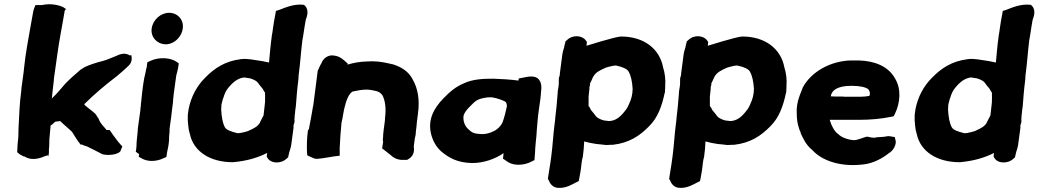

<svg xmlns="http://www.w3.org/2000/svg" viewBox="-20 -777 4949 915"><path d="M95 -456C94 -443 92 -428 90 -414L85 -377C83 -365 82 -356 81 -341C73 -284 72 -233 69 -181C67 -155 69 -132 66 -110C63 -89 63 -68 62 -52C71 -42 82 -37 94 -31C94 -31 95 -32 95 -32C95 -32 97 -31 97 -31C127 -12 163 -19 192 -32C192 -32 208 -37 208 -37C208 -37 210 -32 210 -32C215 -49 213 -60 213 -63C216 -85 214 -106 216 -122C218 -140 220 -160 221 -176V-179C222 -180 226 -182 230 -185C236 -190 241 -195 243 -197L267 -200C285 -182 308 -164 323 -149C336 -129 347 -109 365 -87L368 -89C376 -85 385 -82 395 -79C419 -67 444 -55 468 -42C499 -34 540 -41 553 -55L563 -79L553 -90C541 -103 530 -119 518 -135L503 -157C498 -157 492 -158 486 -158L485 -159L486 -160C470 -179 458 -189 450 -211C447 -214 443 -223 435 -234H434V-235C419 -249 397 -264 383 -277C383 -278 382 -277 382 -281C430 -329 483 -373 538 -415C559 -432 577 -449 593 -464C614 -484 607 -508 605 -516C605 -516 600 -512 600 -512C600 -512 593 -516 593 -516C569 -528 544 -515 535 -511C514 -503 491 -492 472 -487C444 -480 411 -470 385 -458L364 -445C343 -427 314 -402 291 -378C270 -354 251 -330 231 -312V-311H230C230 -311 229 -310 227 -307C228 -319 230 -339 232 -355L236 -388C236 -398 238 -410 240 -424L253 -516C262 -585 276 -650 287 -718C288 -725 288 -726 291 -731L296 -733L281 -743C260 -753 222 -762 180 -753H149C144 -741 139 -730 136 -709C125 -643 111 -576 101 -505Z M661 -365C658 -346 655 -311 653 -293C652 -286 651 -281 651 -271C650 -267 649 -261 649 -252L638 -173C637 -165 636 -159 636 -148C634 -133 632 -109 631 -98V-96C631 -87 630 -74 629 -65L627 -54L642 -43C642 -43 643 -42 643 -41L641 -30L652 -24C666 -15 684 -10 703 -10C724 -10 743 -15 759 -23L773 -29L776 -50C777 -58 780 -66 782 -79L784 -93C786 -105 786 -116 786 -127L788 -150V-151C788 -159 788 -165 789 -170L796 -221C798 -235 799 -252 801 -264L804 -286C805 -309 810 -347 814 -374C816 -387 818 -402 820 -417C822 -427 828 -445 830 -461L832 -475L822 -482C793 -503 737 -506 697 -487L682 -480L679 -456C679 -453 676 -449 675 -438C669 -415 664 -390 661 -365ZM703 -642C697 -601 727 -568 767 -566H777C816 -571 846 -604 851 -641C857 -682 827 -716 786 -716C746 -716 709 -683 703 -642Z M875 -230C874 -213 875 -195 877 -179L880 -157C882 -150 883 -146 885 -138C902 -57 979 -4 1089 -4H1091C1155 -10 1205 -24 1253 -48C1252 -42 1252 -37 1251 -31L1255 -24C1271 3 1320 5 1347 -22L1353 -27C1355 -35 1357 -47 1359 -53C1361 -61 1366 -73 1368 -87L1379 -169C1379 -171 1378 -174 1379 -179V-181C1383 -191 1385 -198 1383 -210L1384 -214C1384 -219 1384 -225 1385 -232L1386 -236C1386 -240 1386 -244 1387 -250L1390 -272C1393 -311 1396 -352 1401 -389C1402 -398 1403 -406 1403 -417C1411 -475 1414 -530 1421 -585C1424 -598 1426 -615 1428 -627C1430 -645 1434 -661 1437 -682C1439 -690 1456 -724 1435 -748L1429 -754C1380 -760 1338 -740 1311 -730L1295 -725L1292 -708C1288 -686 1284 -667 1281 -643C1279 -630 1278 -617 1275 -605V-603C1269 -560 1266 -521 1262 -479C1242 -484 1218 -488 1195 -491L1176 -494C1167 -495 1160 -495 1155 -496H1151C1144 -496 1139 -497 1127 -495C1051 -485 1002 -452 957 -406C918 -367 891 -317 879 -258ZM1035 -270V-276C1035 -279 1040 -298 1042 -304V-306L1044 -309C1050 -331 1058 -348 1071 -362C1092 -387 1115 -405 1144 -408C1151 -407 1159 -405 1170 -404C1179 -402 1188 -398 1197 -393C1200 -391 1204 -389 1209 -383C1217 -370 1228 -360 1233 -352C1235 -350 1237 -342 1243 -336C1244 -321 1243 -306 1243 -290C1242 -281 1241 -274 1240 -262C1238 -250 1238 -239 1236 -227C1229 -215 1223 -201 1219 -194V-193C1208 -174 1192 -166 1161 -152C1150 -148 1137 -146 1124 -143H1118L1115 -142C1113 -142 1112 -142 1109 -143C1080 -150 1059 -158 1052 -170C1041 -190 1036 -219 1034 -256C1034 -259 1035 -264 1035 -270Z M1448 -159C1442 -118 1442 -82 1443 -48L1445 -36L1470 -25C1475 -22 1487 -18 1501 -21C1526 -23 1557 -30 1574 -32L1599 -35V-56C1599 -63 1598 -69 1599 -73V-75C1601 -112 1603 -148 1607 -187L1608 -195C1609 -198 1611 -206 1611 -208C1612 -216 1615 -225 1616 -236V-237L1617 -240L1619 -252C1619 -254 1619 -253 1621 -261C1630 -300 1643 -332 1661 -341C1685 -346 1705 -350 1729 -350C1737 -350 1741 -349 1748 -348H1749L1764 -345C1784 -342 1793 -335 1802 -324C1815 -300 1821 -263 1815 -217V-215C1815 -208 1814 -200 1813 -192C1810 -172 1808 -154 1806 -136V-133C1806 -129 1806 -124 1805 -118C1804 -112 1804 -106 1806 -102L1801 -70L1838 -41C1848 -33 1866 -13 1904 -15H1920L1928 -20C1960 -39 1952 -71 1952 -80L1957 -118C1959 -124 1960 -132 1961 -137L1962 -151C1964 -168 1966 -182 1967 -198L1972 -237C1981 -302 1971 -356 1947 -398C1928 -436 1893 -458 1851 -471H1849C1823 -477 1791 -485 1753 -485C1742 -485 1734 -484 1727 -484C1693 -483 1667 -478 1636 -469L1638 -473L1627 -483C1617 -492 1600 -509 1573 -512C1545 -518 1520 -499 1512 -476C1505 -465 1500 -452 1494 -439L1484 -360C1481 -335 1478 -315 1475 -291L1473 -275L1471 -267V-266C1470 -256 1466 -241 1464 -226L1461 -209C1459 -195 1454 -177 1452 -159Z M2034 -140C2042 -107 2057 -79 2082 -56C2119 -25 2158 -2 2229 0C2287 0 2340 -20 2380 -47L2377 -21L2402 -4C2433 15 2482 10 2513 -7L2527 -14L2530 -52C2530 -63 2531 -73 2532 -85L2534 -107C2536 -120 2537 -137 2538 -155C2542 -196 2542 -213 2548 -254C2553 -289 2557 -313 2559 -346C2561 -360 2561 -379 2551 -394C2533 -424 2486 -409 2473 -407L2452 -403L2451 -393C2415 -398 2364 -401 2331 -402C2283 -402 2235 -400 2193 -381C2152 -364 2125 -341 2092 -307C2049 -262 2018 -209 2034 -140ZM2189 -224 2190 -229C2194 -239 2202 -252 2216 -266C2249 -300 2255 -306 2304 -313H2328L2329 -312H2330C2346 -310 2378 -299 2389 -292C2391 -290 2394 -287 2396 -272C2391 -247 2383 -216 2375 -194C2372 -185 2357 -167 2349 -162C2335 -150 2304 -138 2280 -138H2273C2237 -140 2230 -144 2209 -164C2196 -177 2186 -199 2189 -224Z M2648 -427V-424L2647 -416C2641 -404 2644 -395 2643 -385V-382C2643 -378 2643 -373 2642 -367L2638 -342C2638 -339 2638 -334 2637 -327V-326C2634 -289 2631 -251 2626 -214V-212C2626 -205 2624 -196 2623 -186C2616 -133 2614 -82 2607 -31L2602 5C2599 26 2595 45 2592 68L2591 76L2595 82C2597 86 2605 113 2635 118H2637C2677 122 2709 100 2724 93L2738 86L2741 71C2745 49 2749 29 2751 4C2752 -5 2754 -15 2756 -25L2757 -26C2761 -53 2763 -78 2764 -103C2782 -98 2800 -94 2821 -91C2837 -89 2855 -88 2867 -86H2871C2881 -86 2889 -87 2892 -87H2901C2979 -96 3029 -130 3073 -175C3115 -216 3135 -273 3148 -336L3149 -337C3150 -341 3149 -345 3149 -346C3150 -353 3150 -360 3150 -363V-365C3153 -399 3148 -431 3140 -456C3124 -543 3050 -603 2940 -603H2938C2909 -601 2775 -559 2775 -559L2777 -577L2772 -584C2755 -609 2708 -613 2681 -585L2675 -580C2673 -573 2670 -558 2669 -555V-553C2667 -545 2662 -533 2660 -518ZM2789 -362C2791 -366 2792 -374 2792 -376V-380C2800 -394 2804 -407 2808 -413C2820 -433 2837 -441 2868 -455C2877 -458 2890 -461 2904 -464H2910L2913 -465C2915 -465 2915 -465 2919 -464C2946 -458 2968 -449 2975 -437C2987 -417 2993 -388 2995 -352C2994 -348 2994 -343 2994 -337L2993 -331C2993 -328 2989 -308 2986 -303V-301C2974 -272 2969 -259 2957 -247L2956 -245L2955 -244C2935 -219 2913 -201 2882 -200C2878 -200 2872 -202 2858 -203C2849 -205 2840 -209 2831 -214C2828 -216 2824 -218 2819 -224C2811 -237 2800 -247 2795 -255C2793 -258 2793 -264 2785 -271V-317C2786 -326 2787 -333 2788 -345C2789 -349 2789 -353 2789 -362Z M3226 -427V-424L3225 -416C3219 -404 3222 -395 3221 -385V-382C3221 -378 3221 -373 3220 -367L3216 -342C3216 -339 3216 -334 3215 -327V-326C3212 -289 3209 -251 3204 -214V-212C3204 -205 3202 -196 3201 -186C3194 -133 3192 -82 3185 -31L3180 5C3177 26 3173 45 3170 68L3169 76L3173 82C3175 86 3183 113 3213 118H3215C3255 122 3287 100 3302 93L3316 86L3319 71C3323 49 3327 29 3329 4C3330 -5 3332 -15 3334 -25L3335 -26C3339 -53 3341 -78 3342 -103C3360 -98 3378 -94 3399 -91C3415 -89 3433 -88 3445 -86H3449C3459 -86 3467 -87 3470 -87H3479C3557 -96 3607 -130 3651 -175C3693 -216 3713 -273 3726 -336L3727 -337C3728 -341 3727 -345 3727 -346C3728 -353 3728 -360 3728 -363V-365C3731 -399 3726 -431 3718 -456C3702 -543 3628 -603 3518 -603H3516C3487 -601 3353 -559 3353 -559L3355 -577L3350 -584C3333 -609 3286 -613 3259 -585L3253 -580C3251 -573 3248 -558 3247 -555V-553C3245 -545 3240 -533 3238 -518ZM3367 -362C3369 -366 3370 -374 3370 -376V-380C3378 -394 3382 -407 3386 -413C3398 -433 3415 -441 3446 -455C3455 -458 3468 -461 3482 -464H3488L3491 -465C3493 -465 3493 -465 3497 -464C3524 -458 3546 -449 3553 -437C3565 -417 3571 -388 3573 -352C3572 -348 3572 -343 3572 -337L3571 -331C3571 -328 3567 -308 3564 -303V-301C3552 -272 3547 -259 3535 -247L3534 -245L3533 -244C3513 -219 3491 -201 3460 -200C3456 -200 3450 -202 3436 -203C3427 -205 3418 -209 3409 -214C3406 -216 3402 -218 3397 -224C3389 -237 3378 -247 3373 -255C3371 -258 3371 -264 3363 -271V-317C3364 -326 3365 -333 3366 -345C3367 -349 3367 -353 3367 -362Z M3777 -236C3777 -212 3780 -187 3788 -165C3790 -158 3793 -150 3796 -146L3795 -144C3807 -118 3821 -86 3850 -63C3853 -61 3854 -58 3862 -51C3910 -7 3995 20 4099 6C4145 0 4187 -24 4216 -47C4222 -51 4233 -58 4241 -73C4249 -88 4251 -101 4247 -112L4244 -124L4230 -126C4224 -127 4216 -130 4204 -127C4191 -124 4183 -125 4160 -123H4158L4156 -122C4145 -120 4145 -120 4131 -122L4112 -126C4091 -121 4067 -109 4049 -109C4020 -111 3989 -123 3976 -137L3974 -138L3973 -139C3956 -152 3942 -178 3934 -206H4077C4130 -206 4180 -211 4225 -220L4239 -223L4245 -235C4270 -286 4276 -352 4246 -402C4214 -461 4149 -487 4071 -489H4034C3938 -486 3845 -436 3804 -357V-355C3801 -348 3798 -340 3794 -330L3789 -316C3780 -291 3775 -262 3777 -236ZM3939 -318C3940 -323 3941 -326 3942 -329L3943 -331C3953 -353 3980 -364 4015 -367H4016C4019 -367 4024 -367 4035 -368H4038C4077 -368 4104 -362 4116 -353C4124 -347 4129 -332 4123 -320C4112 -318 4098 -316 4082 -316H4014C4006 -316 4000 -316 3994 -317H3971C3959 -317 3952 -317 3939 -318Z M4339 -230C4338 -213 4339 -195 4341 -179L4344 -157C4346 -150 4347 -146 4349 -138C4366 -57 4443 -4 4553 -4H4555C4619 -10 4669 -24 4717 -48C4716 -42 4716 -37 4715 -31L4719 -24C4735 3 4784 5 4811 -22L4817 -27C4819 -35 4821 -47 4823 -53C4825 -61 4830 -73 4832 -87L4843 -169C4843 -171 4842 -174 4843 -179V-181C4847 -191 4849 -198 4847 -210L4848 -214C4848 -219 4848 -225 4849 -232L4850 -236C4850 -240 4850 -244 4851 -250L4854 -272C4857 -311 4860 -352 4865 -389C4866 -398 4867 -406 4867 -417C4875 -475 4878 -530 4885 -585C4888 -598 4890 -615 4892 -627C4894 -645 4898 -661 4901 -682C4903 -690 4920 -724 4899 -748L4893 -754C4844 -760 4802 -740 4775 -730L4759 -725L4756 -708C4752 -686 4748 -667 4745 -643C4743 -630 4742 -617 4739 -605V-603C4733 -560 4730 -521 4726 -479C4706 -484 4682 -488 4659 -491L4640 -494C4631 -495 4624 -495 4619 -496H4615C4608 -496 4603 -497 4591 -495C4515 -485 4466 -452 4421 -406C4382 -367 4355 -317 4343 -258ZM4499 -270V-276C4499 -279 4504 -298 4506 -304V-306L4508 -309C4514 -331 4522 -348 4535 -362C4556 -387 4579 -405 4608 -408C4615 -407 4623 -405 4634 -404C4643 -402 4652 -398 4661 -393C4664 -391 4668 -389 4673 -383C4681 -370 4692 -360 4697 -352C4699 -350 4701 -342 4707 -336C4708 -321 4707 -306 4707 -290C4706 -281 4705 -274 4704 -262C4702 -250 4702 -239 4700 -227C4693 -215 4687 -201 4683 -194V-193C4672 -174 4656 -166 4625 -152C4614 -148 4601 -146 4588 -143H4582L4579 -142C4577 -142 4576 -142 4573 -143C4544 -150 4523 -158 4516 -170C4505 -190 4500 -219 4498 -256C4498 -259 4499 -264 4499 -270Z"/></svg>

Font: Hussar Pisanka
Style: BlkKur
Weight: 700
Designer: Robert Jablonski
Foundry: Cannot Into Space Fonts
Version: Version 1.070